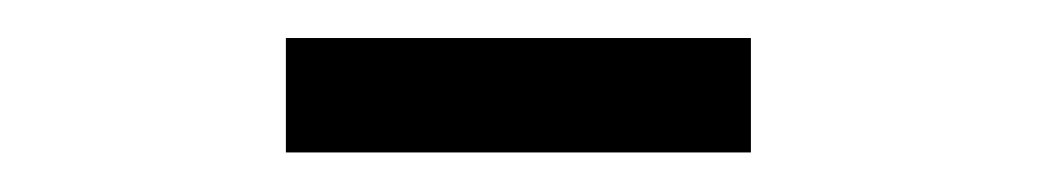

<svg xmlns="http://www.w3.org/2000/svg" viewBox="-20 -638 540 100"><path d="M128.9 -618.2H371.1V-558.6H128.9Z"/></svg>

Font: BabelStone Xiangqi Colour
Style: Regular
Weight: 400
Designer: Andrew West
Foundry: BabelStone
Version: Version 11.001 November 01, 2021